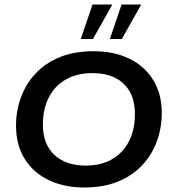

<svg xmlns="http://www.w3.org/2000/svg" viewBox="-20 -821 759 851"><path d="M353 10Q264 10 195.5 -23Q127 -56 89 -117.5Q51 -179 51 -264Q51 -329 72.5 -388.5Q94 -448 137 -494.5Q180 -541 244.5 -567.5Q309 -594 395 -594Q485 -594 553 -561Q621 -528 659 -466.5Q697 -405 697 -320Q697 -255 675.5 -195.5Q654 -136 611 -89.5Q568 -43 503.5 -16.5Q439 10 353 10ZM360 -87Q412 -87 452.5 -103.5Q493 -120 521 -150.5Q549 -181 563.5 -222.5Q578 -264 578 -315Q578 -403 528 -450Q478 -497 389 -497Q337 -497 296 -480.5Q255 -464 227 -433.5Q199 -403 184.5 -361.5Q170 -320 170 -269Q170 -182 221 -134.5Q272 -87 360 -87ZM338 -648 390 -801H478L392 -648ZM467 -648 519 -801H606L520 -648Z"/></svg>

Font: Rokkitt SemiBold
Style: Italic
Weight: 600
Italic angle: -9°
Designer: Vernon Adams
Foundry: Vernon Adams
Version: Version 3.103